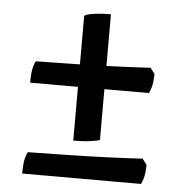

<svg xmlns="http://www.w3.org/2000/svg" viewBox="-45 -533 606 644"><g transform="rotate(5 258.0 -211.0)"><path d="M214 -57V-477Q219 -482 242.5 -486Q266 -490 303 -490V-67Q297 -64 273 -60.5Q249 -57 214 -57ZM53 -238Q53 -272 57.5 -289.5Q62 -307 66 -311Q137 -312 207.5 -313.5Q278 -315 341.5 -317.5Q405 -320 451 -323L466 -303Q465 -272 460.5 -257.5Q456 -243 453 -238ZM53 68Q53 34 57.5 16.5Q62 -1 66 -5Q137 -6 207.5 -7.5Q278 -9 341.5 -11.5Q405 -14 451 -17L466 3Q465 34 460.5 48.5Q456 63 453 68Z"/></g></svg>

Font: Texturina 12pt Black
Style: Regular
Weight: 900
Designer: Guillermo Torres Carreño
Foundry: Omnibus-Type
Version: Version 1.002